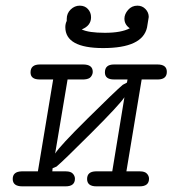

<svg xmlns="http://www.w3.org/2000/svg" viewBox="-20 -659 610 679"><path d="M211 -563Q211 -575 216 -585V-592Q216 -612 230 -625.5Q244 -639 262 -639Q280 -639 291 -627Q302 -615 302 -598Q302 -568 269 -555Q293 -543 351 -543Q409 -543 439 -559Q420 -572 420 -593Q420 -609 433 -624Q446 -639 466 -639Q483 -639 494.5 -627Q506 -615 506 -599L500 -562Q484 -489 345 -489Q211 -489 211 -563ZM56 -53H114L168 -378Q168 -378 120 -378Q88 -378 88 -403Q88 -431 121 -431H274Q308 -431 308 -405Q308 -396 301.5 -387.5Q295 -379 277 -378H219L175 -116Q191 -142 289.5 -239.5Q388 -337 414 -359L429 -367L431 -378H383Q351 -378 351 -403Q351 -431 383 -431H537Q570 -431 570 -405Q570 -379 540 -378H481L427 -53H475Q492 -53 499.5 -45Q507 -37 507 -27Q507 0 474 0H321Q288 0 288 -26Q288 -52 318 -53H377L420 -315Q403 -289 303.5 -189.5Q204 -90 180 -70L166 -64L165 -53H213Q230 -53 237.5 -45Q245 -37 245 -27Q245 0 212 0H59Q25 0 25 -26Q25 -52 56 -53Z"/></svg>

Font: CMU Typewriter Text
Style: LightOblique
Weight: 200
Italic angle: -9.46001°
Version: Version 0.7.0